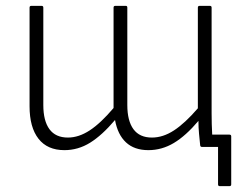

<svg xmlns="http://www.w3.org/2000/svg" viewBox="-20 -502 831 656"><path d="M200 11Q142 11 111.5 -28Q81 -67 81 -139V-476Q81 -482 87 -482H122Q128 -482 128 -476V-143Q128 -89 149 -60.5Q170 -32 212 -32Q249 -32 286.5 -56.5Q324 -81 368 -133V-476Q368 -482 374 -482H410Q415 -482 415 -476V-143Q415 -89 436 -60.5Q457 -32 499 -32Q537 -32 574.5 -56.5Q612 -81 656 -132V-476Q656 -482 662 -482H697Q703 -482 703 -476V-115Q703 -97 703.5 -78Q704 -59 705 -42H764Q770 -42 770 -36V128Q770 134 764 134H731Q725 134 725 128V0H670Q665 0 664 -5Q662 -25 660 -45.5Q658 -66 658 -89Q615 -38 574 -13.5Q533 11 487 11Q439 11 410.5 -15.5Q382 -42 373 -92Q329 -40 288 -14.5Q247 11 200 11Z"/></svg>

Font: Sofia Sans Semi Condensed Light
Style: Regular
Weight: 300
Designer: Botio Nikoltchev, Ani Petrova
Foundry: lettersoup
Version: Version 4.100; ttfautohint (v1.8.4.7-5d5b)